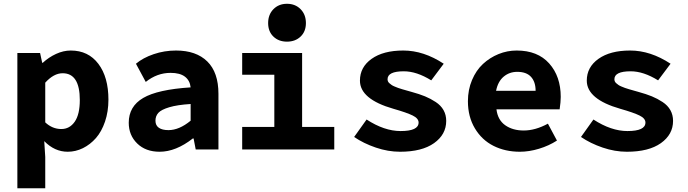

<svg xmlns="http://www.w3.org/2000/svg" viewBox="-20 -790 3638 1015"><path d="M71.8 205.1V-509.8H191.9L203.1 -458H206.1Q237.8 -487.3 276.6 -505.1Q315.4 -522.9 354 -522.9Q446.8 -522.9 500 -452.6Q553.2 -382.3 553.2 -263.2Q553.2 -200.2 535.2 -147.2Q517.1 -94.2 487.1 -60.1Q457 -25.9 418.5 -6.8Q379.9 12.2 337.9 12.2Q268.6 12.2 213.9 -43.9L219.2 40V205.1ZM304.2 -107.9Q348.1 -107.9 375 -146.5Q401.9 -185.1 401.9 -261.2Q401.9 -402.8 311 -402.8Q264.2 -402.8 219.2 -353V-143.1Q256.8 -107.9 304.2 -107.9Z M823.7 12.2Q750 12.2 705.3 -31.5Q660.6 -75.2 660.6 -141.1Q660.6 -227.5 737.1 -272.2Q813.5 -316.9 987.8 -328.1Q983.9 -364.7 957.5 -384.8Q931.2 -404.8 881.8 -404.8Q810.5 -404.8 750.5 -356.9L698.7 -453.1Q735.8 -484.4 792.5 -503.7Q849.1 -522.9 910.6 -522.9Q1017.1 -522.9 1075.9 -465.1Q1134.8 -407.2 1134.8 -293.9V0H1014.6L1003.4 -58.1H999.5Q909.7 12.2 823.7 12.2ZM870.6 -102.1Q927.2 -102.1 987.8 -151.9V-240.2Q917.5 -235.8 875 -223.1Q832.5 -210.4 817.1 -193.4Q801.8 -176.3 801.8 -151.9Q801.8 -127 819.8 -114.5Q837.9 -102.1 870.6 -102.1Z M1397.5 -668Q1397.5 -712.9 1425.5 -741.5Q1453.6 -770 1497.1 -770Q1541 -770 1569.1 -741.5Q1597.2 -712.9 1597.2 -668Q1597.2 -623.5 1569.1 -596.7Q1541 -569.8 1497.1 -569.8Q1453.1 -569.8 1425.3 -596.7Q1397.5 -623.5 1397.5 -668ZM1260.3 0V-119.1H1430.2V-395H1260.3V-509.8H1577.1V-119.1H1747.1V0Z M2094.7 12.2Q2031.2 12.2 1966.8 -9.8Q1902.3 -31.7 1852.1 -65.9L1918 -158.2Q2011.7 -97.2 2097.7 -97.2Q2192.9 -97.2 2192.9 -142.1Q2192.9 -164.1 2161.6 -179.4Q2130.4 -194.8 2060.1 -214.8Q1882.8 -265.6 1882.8 -363.8Q1882.8 -435.1 1944.6 -479Q2006.3 -522.9 2111.8 -522.9Q2219.7 -522.9 2325.7 -453.1L2259.8 -365.2Q2182.6 -413.1 2114.7 -413.1Q2028.8 -413.1 2028.8 -371.1Q2028.8 -365.2 2031 -359.9Q2033.2 -354.5 2039.1 -349.6Q2044.9 -344.7 2050.3 -340.8Q2055.7 -336.9 2066.4 -332.5Q2077.1 -328.1 2084.7 -325.2Q2092.3 -322.3 2106.9 -318.1Q2121.6 -314 2130.1 -311.5Q2138.7 -309.1 2155.8 -304.2Q2196.8 -293 2226.6 -280.8Q2256.3 -268.6 2283.4 -250.7Q2310.5 -232.9 2324.7 -207.8Q2338.9 -182.6 2338.9 -150.9Q2338.9 -79.1 2274.7 -33.4Q2210.4 12.2 2094.7 12.2Z M2728.5 12.2Q2650.9 12.2 2589.1 -18.8Q2527.3 -49.8 2490.5 -111.3Q2453.6 -172.9 2453.6 -254.9Q2453.6 -315.4 2475.3 -366.9Q2497.1 -418.5 2533.2 -451.9Q2569.3 -485.4 2615.5 -504.2Q2661.6 -522.9 2711.4 -522.9Q2822.3 -522.9 2883.3 -454.6Q2944.3 -386.2 2944.3 -277.8Q2944.3 -251.5 2938.5 -211.9H2604.5Q2611.3 -155.8 2650.9 -127.9Q2690.4 -100.1 2748.5 -100.1Q2810.1 -100.1 2876.5 -136.2L2924.3 -46.9Q2881.8 -19.5 2829.6 -3.7Q2777.3 12.2 2728.5 12.2ZM2602.5 -310.1H2811.5Q2811.5 -356.9 2787.4 -383.5Q2763.2 -410.2 2714.4 -410.2Q2672.9 -410.2 2642.6 -384.8Q2612.3 -359.4 2602.5 -310.1Z M3293.9 12.2Q3230.5 12.2 3166 -9.8Q3101.6 -31.7 3051.3 -65.9L3117.2 -158.2Q3210.9 -97.2 3296.9 -97.2Q3392.1 -97.2 3392.1 -142.1Q3392.1 -164.1 3360.8 -179.4Q3329.6 -194.8 3259.3 -214.8Q3082 -265.6 3082 -363.8Q3082 -435.1 3143.8 -479Q3205.6 -522.9 3311 -522.9Q3418.9 -522.9 3524.9 -453.1L3459 -365.2Q3381.8 -413.1 3314 -413.1Q3228 -413.1 3228 -371.1Q3228 -365.2 3230.2 -359.9Q3232.4 -354.5 3238.3 -349.6Q3244.1 -344.7 3249.5 -340.8Q3254.9 -336.9 3265.6 -332.5Q3276.4 -328.1 3283.9 -325.2Q3291.5 -322.3 3306.2 -318.1Q3320.8 -314 3329.3 -311.5Q3337.9 -309.1 3355 -304.2Q3396 -293 3425.8 -280.8Q3455.6 -268.6 3482.7 -250.7Q3509.8 -232.9 3523.9 -207.8Q3538.1 -182.6 3538.1 -150.9Q3538.1 -79.1 3473.9 -33.4Q3409.7 12.2 3293.9 12.2Z"/></svg>

Font: Office Code Pro D Bold
Style: Regular
Weight: 700
Designer: Nathan Rutzky & Paul D. Hunt
Foundry: Adobe Systems Incorporated
Version: Version 1.004;PS 001.004;hotconv 1.0.70;makeotf.lib2.5.58329